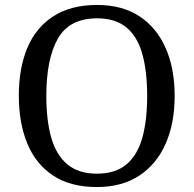

<svg xmlns="http://www.w3.org/2000/svg" viewBox="-20 -745 782 775"><path d="M371 10Q265 10 195 -36Q125 -82 90.5 -165Q56 -248 56 -359Q56 -470 90.5 -552Q125 -634 195.5 -679.5Q266 -725 372 -725Q473 -725 542.5 -679.5Q612 -634 648.5 -551.5Q685 -469 685 -358Q685 -247 648.5 -164.5Q612 -82 542 -36Q472 10 371 10ZM371 -44Q446 -44 490.5 -81.5Q535 -119 554.5 -189Q574 -259 574 -358Q574 -457 554.5 -527Q535 -597 490.5 -634Q446 -671 372 -671Q260 -671 213.5 -589Q167 -507 167 -358Q167 -259 187 -189Q207 -119 252 -81.5Q297 -44 371 -44Z"/></svg>

Font: Noto Serif Ethiopic
Style: Regular
Weight: 400
Designer: Monotype Design Team
Foundry: Monotype Imaging Inc.
Version: Version 2.102